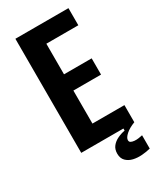

<svg xmlns="http://www.w3.org/2000/svg" viewBox="-207 -730 804 962"><g transform="rotate(-30 195.5 -249.0)"><path d="M57 0V-660H179V0ZM130 0V-99H364V0ZM130 -290V-384H339V-290ZM130 -561V-660H364V-561ZM365 153Q342 159 315.5 161Q289 163 265.5 157.5Q242 152 226.5 136.5Q211 121 211 94Q211 69 224 52.5Q237 36 258 26Q279 16 301 12V-5H364V0Q330 13 310.5 30.5Q291 48 291 62Q291 72 299 76Q307 80 319 81Q331 82 343.5 80Q356 78 365 76Z"/></g></svg>

Font: Bricolage Grotesque 24pt Condensed SemiBold
Style: Regular
Weight: 600
Width: 3
Designer: Mathieu Triay
Foundry: Atelier Triay
Version: Version 1.001;gftools[0.9.33.dev8+g029e19f]